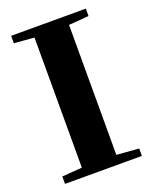

<svg xmlns="http://www.w3.org/2000/svg" viewBox="-127 -735 645 808"><g transform="rotate(-20 195.0 -331.5)"><path d="M22.9 0V-33.2L112.8 -40V-622.6L22.9 -629.9V-663.1H357.4V-629.9L267.6 -623V-41L367.2 -33.2V0Z"/></g></svg>

Font: Elstob 10pt
Style: Bold
Weight: 700
Designer: Peter S. Baker
Version: Version 1.015